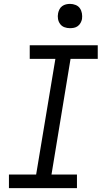

<svg xmlns="http://www.w3.org/2000/svg" viewBox="-20 -968 540 988"><path d="M26 0V-70H166L265 -665H133V-735H483V-665H343L245 -70H376V0ZM340 -823Q325 -823 311.5 -828Q298 -833 289.5 -844.5Q281 -856 278.5 -870.5Q276 -885 279 -900Q281 -910 286 -920Q291 -930 300 -936.5Q309 -943 319.5 -945.5Q330 -948 340 -948Q355 -948 369 -942.5Q383 -937 391 -925.5Q399 -914 401.5 -899.5Q404 -885 402 -870Q400 -860 394.5 -850Q389 -840 380 -833.5Q371 -827 360.5 -825Q350 -823 340 -823Z"/></svg>

Font: Iosevka Curly Oblique
Style: Regular
Weight: 400
Italic angle: -9°
Monospace: yes
Designer: Belleve Invis
Foundry: Belleve Invis
Version: Version 11.1.0; ttfautohint (v1.8.3)